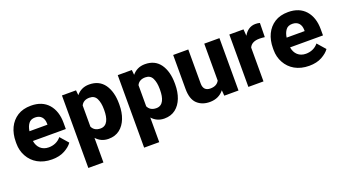

<svg xmlns="http://www.w3.org/2000/svg" viewBox="-58 -1078 3253 1820"><g transform="rotate(-20 1568.5 -167.5)"><path d="M299.8 9.8C351.1 9.8 394 0 429.2 -19.5C464.4 -39.1 490.2 -60.5 506.3 -84.5L435.1 -166C403.3 -126.5 357.9 -108.4 309.6 -108.4C241.7 -108.4 197.8 -150.9 187.5 -216.8H519.5V-279.3C519.5 -357.9 499 -420.4 458 -467.8C416.5 -514.6 358.4 -538.1 283.2 -538.1C229.5 -538.1 184.1 -526.4 147 -502.9C72.3 -455.6 32.2 -370.1 32.2 -265.1V-246.6C32.2 -199.7 43 -156.7 64.5 -118.2C106.9 -40.5 188 9.8 299.8 9.8ZM282.2 -419.4C340.3 -419.4 369.6 -381.8 370.1 -326.7V-314.9H188.5C192.9 -345.7 202.1 -370.6 216.8 -390.1C231 -409.7 252.9 -419.4 282.2 -419.4Z M1075.7 -270C1075.7 -350.6 1058.1 -415.5 1023.4 -464.8C988.3 -513.7 937 -538.1 870.1 -538.1C813.5 -538.1 772 -515.6 740.7 -478L735.8 -528.3H593.8V203.1H746.1V-45.4C776.9 -10.7 817.4 9.8 870.6 9.8C915 9.8 952.6 -2 983.4 -25.9C1043.9 -72.8 1075.7 -157.7 1075.7 -259.8ZM922.9 -259.8C922.9 -177.2 900.4 -108.9 832 -108.9C787.6 -108.9 761.2 -127.4 746.1 -158.2V-371.6C761.2 -403.3 789.6 -419.4 831.1 -419.4C864.7 -419.4 888.7 -405.3 902.3 -377C916 -348.6 922.9 -313 922.9 -270Z M1638.7 -270C1638.7 -350.6 1621.1 -415.5 1586.4 -464.8C1551.3 -513.7 1500 -538.1 1433.1 -538.1C1376.5 -538.1 1335 -515.6 1303.7 -478L1298.8 -528.3H1156.7V203.1H1309.1V-45.4C1339.8 -10.7 1380.4 9.8 1433.6 9.8C1478 9.8 1515.6 -2 1546.4 -25.9C1606.9 -72.8 1638.7 -157.7 1638.7 -259.8ZM1485.8 -259.8C1485.8 -177.2 1463.4 -108.9 1395 -108.9C1350.6 -108.9 1324.2 -127.4 1309.1 -158.2V-371.6C1324.2 -403.3 1352.5 -419.4 1394 -419.4C1427.7 -419.4 1451.7 -405.3 1465.3 -377C1479 -348.6 1485.8 -313 1485.8 -270Z M2182.6 0V-528.3H2029.3V-155.8C2013.7 -126.5 1985.8 -108.9 1939.5 -108.9C1896 -108.9 1868.2 -131.3 1868.2 -185.5V-528.3H1715.8V-186.5C1715.8 -116.7 1732.4 -66.9 1765.1 -36.1C1797.9 -5.4 1839.8 9.8 1892.1 9.8C1954.6 9.8 2002 -14.6 2034.7 -56.2L2039.1 0Z M2592.3 -532.2C2579.6 -536.1 2564.9 -538.1 2547.9 -538.1C2496.6 -538.1 2456.1 -509.3 2430.2 -461.9L2425.3 -528.3H2282.2V0H2434.6V-341.3C2450.2 -376.5 2484.4 -394 2537.6 -394C2552.7 -394 2576.2 -392.1 2589.8 -390.1Z M2894 9.8C2945.3 9.8 2988.3 0 3023.4 -19.5C3058.6 -39.1 3084.5 -60.5 3100.6 -84.5L3029.3 -166C2997.6 -126.5 2952.1 -108.4 2903.8 -108.4C2835.9 -108.4 2792 -150.9 2781.7 -216.8H3113.8V-279.3C3113.8 -357.9 3093.3 -420.4 3052.2 -467.8C3010.7 -514.6 2952.6 -538.1 2877.4 -538.1C2823.7 -538.1 2778.3 -526.4 2741.2 -502.9C2666.5 -455.6 2626.5 -370.1 2626.5 -265.1V-246.6C2626.5 -199.7 2637.2 -156.7 2658.7 -118.2C2701.2 -40.5 2782.2 9.8 2894 9.8ZM2876.5 -419.4C2934.6 -419.4 2963.9 -381.8 2964.4 -326.7V-314.9H2782.7C2787.1 -345.7 2796.4 -370.6 2811 -390.1C2825.2 -409.7 2847.2 -419.4 2876.5 -419.4Z"/></g></svg>

Font: Vazirmatn ExtraBold
Style: Regular
Weight: 800
Designer: Saber Rastikerdar
Foundry: Saber Rastikerdar
Version: Version 33.003